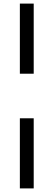

<svg xmlns="http://www.w3.org/2000/svg" viewBox="-20 -828 298 1068"><path d="M90.5 -418V-808H167.5V-418ZM90.5 220V-170H167.5V220Z"/></svg>

Font: Encode Sans SC SemiExpanded
Style: Regular
Weight: 400
Width: 6
Designer: Multiple Designers
Foundry: Impallari Type
Version: Version 3.002